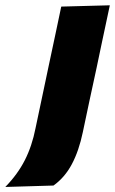

<svg xmlns="http://www.w3.org/2000/svg" viewBox="-132 -526 444 743"><path d="M-111.5 197.5Q-64 149 -36 94Q-8 39 5.5 -30L44.5 -214.5L55 -264.5Q72 -343.5 83 -396Q94 -448.5 105 -500.5L293 -505.5Q285.5 -470 278 -435Q270.5 -400 261.8 -359Q253 -318 242 -264.5Q227 -196 214.2 -136Q201.5 -76 188.5 -14.5Q173.5 57.5 146.2 109Q119 160.5 75 192Z"/></svg>

Font: Commissioner ExtraBold
Style: Italic
Weight: 800
Italic angle: -12°
Designer: Kostas Bartsokas
Foundry: Kostas Bartsokas
Version: Version 1.000; ttfautohint (v1.8.3)